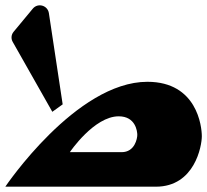

<svg xmlns="http://www.w3.org/2000/svg" viewBox="-123 -703 780 723"><path d="M113 -310 61 -654C56 -683 20 -693 1 -671L-72 -583C-81 -572 -82 -557 -75 -545L74 -282ZM432 -395C163 -395 -103 0 -103 0H464C610 0 637 -153 637 -190C637 -227 619 -395 432 -395ZM335 -130H140C140 -130 231 -265 324 -265C388 -265 394 -208 394 -195C394 -182 385 -130 335 -130Z"/></svg>

Font: Am-Hal
Style: Regular
Weight: 400
Designer: Multible Designers
Foundry: Kief Type Foundry
Version: Version 1.000;PS 001.000;hotconv 1.0.88;makeotf.lib2.5.64775